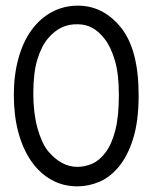

<svg xmlns="http://www.w3.org/2000/svg" viewBox="-20 -650 540 680"><path d="M254 10Q203 10 161.5 -13.5Q120 -37 90.5 -79.5Q61 -122 45 -181.5Q29 -241 29 -313Q29 -385 45.5 -444Q62 -503 92 -544Q122 -585 164 -607.5Q206 -630 256 -630Q300 -630 338 -611Q376 -592 407.5 -553.5Q439 -515 455 -455Q471 -395 471 -312Q471 -222 452 -160.5Q433 -99 402 -61Q371 -23 332.5 -6.5Q294 10 254 10ZM150 -115Q197 -59 254 -59Q281 -59 307 -70.5Q333 -82 354.5 -111Q376 -140 388.5 -189Q401 -238 401 -314Q401 -388 387 -435.5Q373 -483 351.5 -511Q330 -539 306.5 -551.5Q283 -564 256 -564Q225 -565 199 -553Q173 -541 150 -514Q127 -487 112.5 -440Q98 -393 98 -319Q98 -250 112.5 -197Q127 -144 150 -115Z"/></svg>

Font: InconsolataGo
Style: Regular
Weight: 400
Designer: Raph Levien, Kirill Tkachev
Foundry: Cyreal
Version: Version 1.013